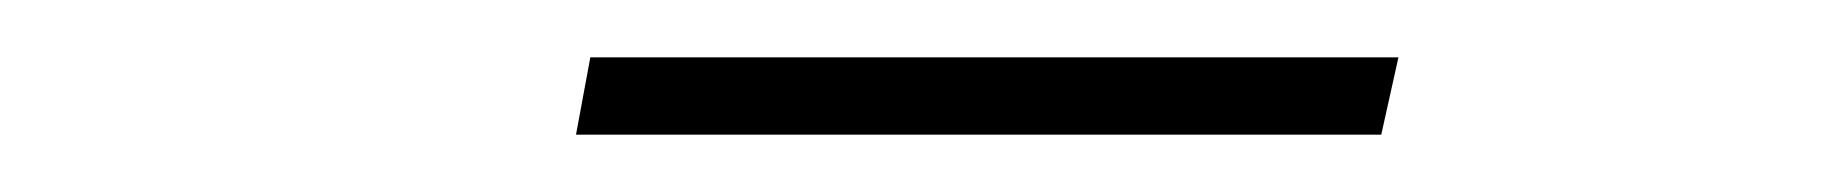

<svg xmlns="http://www.w3.org/2000/svg" viewBox="-20 -697 640 67"><path d="M181 -650 186 -677H468L462 -650Z"/></svg>

Font: Montserrat ExtraLight
Style: Italic
Weight: 200
Italic angle: -11.3°
Designer: Julieta Ulanovsky
Foundry: Julieta Ulanovsky
Version: Version 9.000; ttfautohint (v1.8.4.7-5d5b)